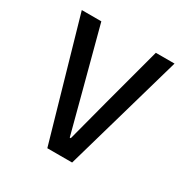

<svg xmlns="http://www.w3.org/2000/svg" viewBox="-159 -839 958 979"><g transform="rotate(30 320.0 -349.0)"><path d="M247 0 47 -698H162L255 -347L319 -104H325L389 -347L483 -698H593L393 0Z"/></g></svg>

Font: Writer Medium
Style: Regular
Weight: 500
Monospace: yes
Designer: Mike Abbink, Paul van der Laan, Pieter van Rosmalen
Foundry: Bold Monday
Version: Version 2.001 2020